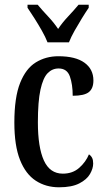

<svg xmlns="http://www.w3.org/2000/svg" viewBox="-20 -786 447 816"><path d="M231 10Q175 10 132 -18Q89 -46 65 -106.5Q41 -167 41 -265Q41 -372 65.5 -433.5Q90 -495 132.5 -521Q175 -547 228 -547Q301 -547 339 -519.5Q377 -492 377 -444Q377 -410 357.5 -394.5Q338 -379 289 -379Q289 -427 277 -461Q265 -495 229 -495Q202 -495 182.5 -475Q163 -455 152 -405Q141 -355 141 -266Q141 -160 166.5 -104Q192 -48 247 -48Q289 -48 317 -73Q345 -98 358 -130Q367 -124 371.5 -115Q376 -106 376 -91Q376 -70 362.5 -46.5Q349 -23 317 -6.5Q285 10 231 10ZM182 -606Q173 -629 158 -655.5Q143 -682 126.5 -708Q110 -734 97 -753V-766H140Q160 -742 184.5 -716Q209 -690 227 -663Q245 -690 269.5 -716Q294 -742 314 -766H357V-753Q344 -734 328 -708Q312 -682 297 -655.5Q282 -629 273 -606Z"/></svg>

Font: Noto Serif Myanmar ExtraCondensed Medium
Style: Regular
Weight: 500
Width: 2
Designer: Ben Mitchell and the Monotype Design Team
Foundry: Monotype Imaging Inc.
Version: Version 2.106; ttfautohint (v1.8.4.7-5d5b)